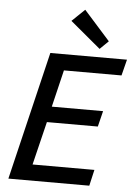

<svg xmlns="http://www.w3.org/2000/svg" viewBox="-62 -987 726 1033"><g transform="rotate(5 301.5 -470.5)"><path d="M23 0 189 -693H603L581 -606H270L222 -406H499L478 -321H203L146 -87H480L460 0ZM451 -738 287 -875 356 -941 497 -783Z"/></g></svg>

Font: Ubuntu Sans Medium
Style: Italic
Weight: 500
Italic angle: -13.5°
Designer: Dalton Maag Ltd
Foundry: Dalton Maag Ltd
Version: Version 1.006